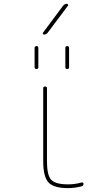

<svg xmlns="http://www.w3.org/2000/svg" viewBox="-20 -970 540 1000"><path d="M224.6 -129.9Q224.6 -57.6 246.6 -33.7Q268.6 -9.8 335 -9.8Q370.1 -9.8 405.3 -19.5Q409.2 -20.5 412.1 -18.6Q415 -16.6 415 -12.7Q415 -2.9 406.2 0Q369.1 9.8 335 9.8Q259.8 9.8 232.4 -20Q205.1 -49.8 205.1 -129.9V-509.8Q205.1 -519.5 214.8 -519.5Q224.6 -519.5 224.6 -509.8ZM320.3 -719.7Q320.3 -729.5 330.1 -730Q339.8 -730.5 339.8 -719.7V-620.1Q339.8 -610.4 330.1 -610.4Q320.3 -610.4 320.3 -620.1ZM160.2 -620.1V-719.7Q160.2 -729.5 169.9 -730Q179.7 -730.5 179.7 -719.7V-620.1Q179.7 -610.4 169.9 -610.4Q160.2 -610.4 160.2 -620.1ZM209 -790Q205.1 -790 203.6 -793.5Q202.1 -796.9 204.1 -799.8L308.6 -940.4Q316.4 -950.2 329.1 -950.2Q333 -950.2 334.5 -946.8Q335.9 -943.4 334 -940.4L228.5 -799.8Q220.7 -790 209 -790Z"/></svg>

Font: Rounded Mgen+ 1m thin
Style: Regular
Weight: 100
Designer: [Source Han Sans]
Ryoko NISHIZUKA  (kana & ideographs); Paul D. Hunt (Latin, Greek & Cyrillic); Wenlong ZHANG  (bopomofo
Version: Version 1.059.20150602